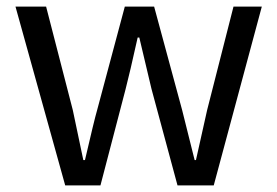

<svg xmlns="http://www.w3.org/2000/svg" viewBox="-20 -563 842 583"><path d="M27 -543H120L201 -229L233 -77H238Q266 -198 275 -229L359 -543H448L533 -229L571 -77H575L609 -229L689 -543H775L629 0H519L440 -293L403 -449H398Q374 -341 361 -291L285 0H178Z"/></svg>

Font: 思源黑体R
Style: Regular
Weight: 400
Designer: Ryoko NISHIZUKA  (kana & ideographs); Paul D. Hunt (Latin, Greek & Cyrillic); Wenlong ZHANG  (bopomofo); Sandoll Communi
Foundry: Adobe Systems Incorporated
Version: Version 1.00 June 24, 2014, initial release